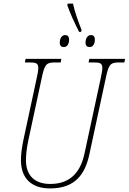

<svg xmlns="http://www.w3.org/2000/svg" viewBox="-20 -1043 719 1073"><path d="M422 -865H433L436 -875C417 -923 396 -982 388 -1023H359L356 -1014C373 -966 395 -918 422 -865ZM337 -780C354 -780 366 -795 366 -821C366 -840 358 -847 344 -847C324 -847 314 -826 314 -805C314 -787 322 -780 337 -780ZM481 -780C498 -780 510 -795 510 -821C510 -840 502 -847 488 -847C468 -847 458 -826 458 -805C458 -787 467 -780 481 -780ZM260 10C399 10 456 -68 480 -183L571 -606C587 -683 596 -694 646 -694H675L679 -714H479L475 -694H506C539 -694 552 -689 552 -663C552 -650 548 -632 543 -606L452 -184C432 -93 383 -15 261 -15C172 -15 125 -64 125 -148C125 -175 129 -215 138 -257L213 -606C229 -683 238 -694 288 -694H319L323 -714H123L119 -694H148C181 -694 194 -689 194 -663C194 -650 191 -632 185 -606L110 -257C102 -218 97 -180 97 -148C97 -50 152 10 260 10Z"/></svg>

Font: Noto Serif Condensed Thin
Style: Italic
Weight: 100
Width: 3
Italic angle: -12°
Designer: Monotype Design Team
Foundry: Monotype Imaging Inc.
Version: Version 2.013